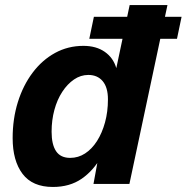

<svg xmlns="http://www.w3.org/2000/svg" viewBox="-20 -730 741 762"><path d="M189.8 12Q108.8 12 69.5 -40Q30.2 -92 30.2 -182Q30.2 -258.4 50.9 -324.8Q71.6 -391.2 109.5 -441.6Q147.4 -492 198.7 -520Q250 -548 311 -548Q362 -548 395.9 -524.2Q429.8 -500.4 441.6 -459.6L494.6 -710H644.6L493.6 0H351L373.4 -122.4L382.6 -109.6Q351.6 -53.4 304.3 -20.7Q257 12 189.8 12ZM258.6 -103.4Q290.6 -103.4 317.7 -121Q344.8 -138.6 365 -170.3Q385.2 -202 396.8 -244.2Q408.4 -286.4 408.4 -335.6Q408.4 -383.2 387.6 -407.9Q366.8 -432.6 330.6 -432.6Q300.2 -432.6 273.8 -414.6Q247.4 -396.6 227.1 -365.5Q206.8 -334.4 195.8 -293.7Q184.8 -253 184.8 -207.2Q184.8 -156.4 202.6 -129.9Q220.4 -103.4 258.6 -103.4ZM334.4 -576 352.6 -663.2H700.6L682.4 -576Z"/></svg>

Font: Geist
Style: Italic
Weight: 400
Italic angle: -12°
Designer: Basement.studio, Andrés Briganti, Mateo Zaragoza
Foundry: Basement.studio, Vercel, Andrés Briganti, Guido Ferreyra, Mateo Zaragoza
Version: Version 1.500